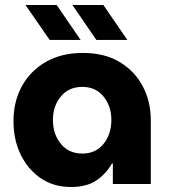

<svg xmlns="http://www.w3.org/2000/svg" viewBox="-20 -737 677 769"><path d="M264 12Q195 12 143.5 -23Q92 -58 63 -117.5Q34 -177 34 -252Q34 -330 67.5 -391.5Q101 -453 163.5 -489Q226 -525 312 -525Q398 -525 458.5 -489Q519 -453 551.5 -392Q584 -331 584 -255V0H432V-82H428Q406 -42 367 -15Q328 12 264 12ZM310 -122Q363 -122 394.5 -160.5Q426 -199 426 -257Q426 -312 394.5 -350.5Q363 -389 310 -389Q255 -389 223.5 -350.5Q192 -312 192 -257Q192 -200 223.5 -161Q255 -122 310 -122ZM366 -577 270 -717H394L490 -577ZM179 -577 82 -717H207L303 -577Z"/></svg>

Font: MuseoModerno
Style: Bold
Weight: 700
Designer: Pablo Cosgaya, Héctor Gatti, Marcela Romero, and the Authors of The MuseoModerno Project.
Foundry: Omnibus-Type Team
Version: Version 1.001